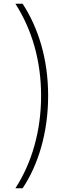

<svg xmlns="http://www.w3.org/2000/svg" viewBox="-20 -852 352 1037"><path d="M63 165H102C187 38 240 -137 240 -335C240 -533 187 -702 102 -832H63C152 -694 202 -524 202 -335C202 -145 152 28 63 165Z"/></svg>

Font: Noto Sans Devanagari SemiCondensed ExtraLight
Style: Regular
Weight: 200
Width: 4
Designer: Jelle Bosma - Monotype Design Team
Foundry: Monotype Imaging Inc.
Version: Version 2.004